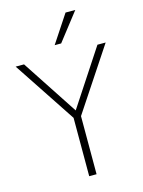

<svg xmlns="http://www.w3.org/2000/svg" viewBox="-135 -1005 810 1084"><g transform="rotate(-15 269.5 -463.5)"><path d="M248 0V-367L258 -326L7 -705H56L274 -373H267L485 -705H533L282 -326L291 -367V0ZM251 -765 358 -927H415L289 -765Z"/></g></svg>

Font: Nunito Sans 10pt SemiCondensed ExtraLight
Style: Regular
Weight: 250
Width: 4
Designer: Vernon Adams
Foundry: Vernon Adams
Version: Version 3.101;gftools[0.9.27]